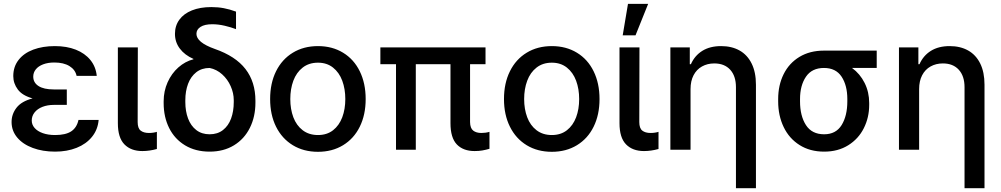

<svg xmlns="http://www.w3.org/2000/svg" viewBox="-20 -776 5186 995"><path d="M148.9 -266.1Q95.7 -280.8 72.3 -312.3Q48.8 -343.8 48.8 -381.8Q48.8 -430.2 76.2 -465.3Q103.5 -500.5 152.3 -518.8Q201.2 -537.1 264.6 -537.1Q325.7 -537.1 372.8 -518.6Q419.9 -500 448.2 -465.3Q476.6 -430.7 481.4 -382.8H377Q370.1 -415 339.8 -433.6Q309.6 -452.1 261.7 -452.1Q228.5 -452.1 203.6 -442.6Q178.7 -433.1 165.5 -416.5Q152.3 -399.9 152.3 -378.9Q152.3 -347.7 179.7 -330.1Q207 -312.5 258.8 -312.5H326.2V-232.4H258.8Q226.1 -232.4 200 -222.2Q173.8 -211.9 159.2 -193.4Q144.5 -174.8 144.5 -151.4Q144.5 -129.9 159.4 -112.8Q174.3 -95.7 201.9 -85.9Q229.5 -76.2 265.6 -76.2Q319.8 -76.2 348.9 -95.2Q377.9 -114.3 386.7 -154.3H491.2Q486.8 -104 456.8 -66.9Q426.8 -29.8 377.2 -10Q327.6 9.8 265.6 9.8Q201.2 9.8 149.9 -9.3Q98.6 -28.3 69.3 -63.2Q40 -98.1 40 -143.6Q40 -184.6 65.7 -217.8Q91.3 -251 148.9 -266.1Z M694.3 -530.3 693.4 -143.6Q693.4 -111.3 709 -99.1Q724.6 -86.9 752 -86.9Q763.2 -86.9 774.4 -88.6Q785.6 -90.3 793 -92.8V-3.9Q754.4 6.8 717.8 6.8Q658.7 6.8 624.8 -27.8Q590.8 -62.5 590.8 -137.7V-530.3Z M1075.2 -739.3Q1109.9 -739.3 1139.9 -733.6Q1169.9 -728 1203.1 -715.8V-625Q1177.7 -634.8 1144.5 -642.6Q1111.3 -650.4 1080.1 -650.4Q1040.5 -650.4 1019.3 -636.7Q998 -623 998 -600.6Q998 -556.2 1092.8 -522.5Q1200.7 -484.9 1252.2 -418.2Q1303.7 -351.6 1303.7 -253.9V-244.1Q1303.7 -171.4 1274.9 -113.5Q1246.1 -55.7 1192.4 -22.9Q1138.7 9.8 1066.4 9.8Q993.2 9.8 939.2 -22.7Q885.3 -55.2 856.7 -112.3Q828.1 -169.4 828.1 -242.2V-251Q828.1 -303.7 848.6 -349.6Q869.1 -395.5 904.5 -426.8Q939.9 -458 982.4 -468.8V-470.7Q937 -490.7 911.9 -524.2Q886.7 -557.6 886.7 -600.6Q886.7 -642.6 909.4 -673.8Q932.1 -705.1 974.6 -722.2Q1017.1 -739.3 1075.2 -739.3ZM1066.4 -80.1Q1107.4 -80.1 1135.5 -102.1Q1163.6 -124 1177.5 -161.6Q1191.4 -199.2 1191.4 -247.1V-256.8Q1191.4 -293.5 1175.5 -329.3Q1159.7 -365.2 1131.1 -390.9Q1102.5 -416.5 1066.4 -423.8Q1025.4 -423.8 997.1 -401.6Q968.8 -379.4 954.6 -341.6Q940.4 -303.7 940.4 -256.8V-247.1Q940.4 -199.7 954.6 -161.9Q968.8 -124 997.1 -102.1Q1025.4 -80.1 1066.4 -80.1Z M1379.9 -262.7Q1379.9 -344.7 1410.6 -406.7Q1441.4 -468.8 1497.6 -502.9Q1553.7 -537.1 1627.9 -537.1Q1701.7 -537.1 1757.8 -502.9Q1814 -468.8 1844.5 -406.5Q1875 -344.2 1875 -262.7Q1875 -181.2 1844.5 -119.4Q1814 -57.6 1757.8 -23.4Q1701.7 10.7 1627.9 10.7Q1553.7 10.7 1497.6 -23.4Q1441.4 -57.6 1410.6 -119.4Q1379.9 -181.2 1379.9 -262.7ZM1769.5 -262.7Q1769.5 -314.9 1753.7 -357.7Q1737.8 -400.4 1705.8 -425.8Q1673.8 -451.2 1627.9 -451.2Q1581.1 -451.2 1548.6 -425.8Q1516.1 -400.4 1500.2 -357.7Q1484.4 -314.9 1484.4 -262.7Q1484.4 -210.4 1500.2 -168.2Q1516.1 -126 1548.6 -101.1Q1581.1 -76.2 1627.9 -76.2Q1674.3 -76.2 1706.1 -101.1Q1737.8 -126 1753.7 -168.2Q1769.5 -210.4 1769.5 -262.7Z M2496.1 -443.4H2416V-143.6Q2416.5 -111.3 2432.4 -99.1Q2448.2 -86.9 2474.6 -86.9Q2497.1 -86.9 2516.6 -92.8V-4.9Q2497.6 0.5 2479.7 3.7Q2461.9 6.8 2439.5 6.8Q2380.4 6.8 2347.4 -27.6Q2314.5 -62 2314.5 -137.7V-443.4H2134.8V0H2032.2V-443.4H1951.2V-530.3H2496.1Z M2591.8 -262.7Q2591.8 -344.7 2622.6 -406.7Q2653.3 -468.8 2709.5 -502.9Q2765.6 -537.1 2839.8 -537.1Q2913.6 -537.1 2969.7 -502.9Q3025.9 -468.8 3056.4 -406.5Q3086.9 -344.2 3086.9 -262.7Q3086.9 -181.2 3056.4 -119.4Q3025.9 -57.6 2969.7 -23.4Q2913.6 10.7 2839.8 10.7Q2765.6 10.7 2709.5 -23.4Q2653.3 -57.6 2622.6 -119.4Q2591.8 -181.2 2591.8 -262.7ZM2981.4 -262.7Q2981.4 -314.9 2965.6 -357.7Q2949.7 -400.4 2917.7 -425.8Q2885.7 -451.2 2839.8 -451.2Q2793 -451.2 2760.5 -425.8Q2728 -400.4 2712.2 -357.7Q2696.3 -314.9 2696.3 -262.7Q2696.3 -210.4 2712.2 -168.2Q2728 -126 2760.5 -101.1Q2793 -76.2 2839.8 -76.2Q2886.2 -76.2 2918 -101.1Q2949.7 -126 2965.6 -168.2Q2981.4 -210.4 2981.4 -262.7Z M3293.9 -530.3 3293 -143.6Q3293 -111.3 3308.6 -99.1Q3324.2 -86.9 3351.6 -86.9Q3362.8 -86.9 3374 -88.6Q3385.3 -90.3 3392.6 -92.8V-3.9Q3354 6.8 3317.4 6.8Q3258.3 6.8 3224.4 -27.8Q3190.4 -62.5 3190.4 -137.7V-530.3ZM3234.4 -755.9H3338.9L3273.4 -592.8H3207Z M3558.6 0H3454.1V-530.3H3554.7V-443.4H3560.5Q3580.1 -487.8 3619.6 -512.5Q3659.2 -537.1 3716.8 -537.1Q3772 -537.1 3812.5 -514.4Q3853 -491.7 3875.2 -446.8Q3897.5 -401.9 3897.5 -336.9V199.2H3793.9V-324.2Q3793.9 -381.8 3764.2 -414.6Q3734.4 -447.3 3681.6 -447.3Q3646 -447.3 3617.9 -431.6Q3589.8 -416 3574.2 -386Q3558.6 -356 3558.6 -314.5Z M4250 -513.7H4523.4V-423.8H4395.5Q4437 -393.6 4460.7 -346.2Q4484.4 -298.8 4484.4 -242.2V-232.4Q4484.4 -167 4456.5 -111.6Q4428.7 -56.2 4375.7 -23.2Q4322.8 9.8 4251 9.8Q4177.7 9.8 4123.8 -24.2Q4069.8 -58.1 4041.3 -117.4Q4012.7 -176.8 4012.7 -251V-262.7Q4012.7 -334.5 4041 -391.6Q4069.3 -448.7 4123 -481.2Q4176.8 -513.7 4250 -513.7ZM4251 -80.1Q4312 -80.1 4341.6 -127.9Q4371.1 -175.8 4371.1 -251V-262.7Q4371.1 -333.5 4341.3 -378.7Q4311.5 -423.8 4250 -423.8Q4187.5 -423.8 4156.7 -378.4Q4126 -333 4126 -262.7V-251Q4126 -175.3 4156.7 -127.7Q4187.5 -80.1 4251 -80.1Z M4743.2 0H4638.7V-530.3H4739.3V-443.4H4745.1Q4764.6 -487.8 4804.2 -512.5Q4843.8 -537.1 4901.4 -537.1Q4956.5 -537.1 4997.1 -514.4Q5037.6 -491.7 5059.8 -446.8Q5082 -401.9 5082 -336.9V199.2H4978.5V-324.2Q4978.5 -381.8 4948.7 -414.6Q4918.9 -447.3 4866.2 -447.3Q4830.6 -447.3 4802.5 -431.6Q4774.4 -416 4758.8 -386Q4743.2 -356 4743.2 -314.5Z"/></svg>

Font: Pretendard GOV Medium
Style: Regular
Weight: 500
Designer: Base glyphs from Inter by Rasmus Andersson; Hangeul glyphs from Noto Sans CJK(Source Han Sans) by Jang Soo-young and Kan
Foundry: Kil Hyung-jin
Version: Version 1.309